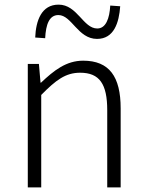

<svg xmlns="http://www.w3.org/2000/svg" viewBox="-20 -809 633 829"><path d="M399 -641C472 -641 494 -711 499 -782L456 -785C453 -729 437 -686 400 -686C339 -686 314 -789 233 -789C159 -789 135 -720 132 -647L175 -644C178 -704 193 -744 232 -744C290 -744 316 -641 399 -641ZM100 0H158V-399C221 -463 263 -495 326 -495C410 -495 443 -446 443 -333V0H501V-341C501 -478 452 -547 339 -547C266 -547 213 -505 157 -452H155L148 -533H100Z"/></svg>

Font: Spoqa Han Sans Neo Light
Style: Regular
Weight: 300
Designer: [Spoqa Han Sans Neo] Dong-huui Kim ___ Younghwa Kang ___ Yujin Lee ___ [Noto Sans] Ryoko NISHIZUKA ____ (kana & ideograp
Foundry: Spoqa (http://www.spoqa-han-sans.com)
Version: Version 1.100;hotconv 1.0.109;makeotfexe 2.5.65596